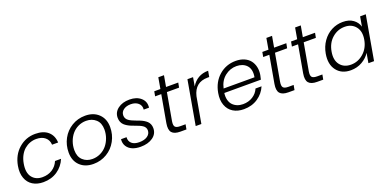

<svg xmlns="http://www.w3.org/2000/svg" viewBox="-8 -1456 4507 2236"><g transform="rotate(-20 2245.0 -337.5)"><path d="M45.9 -272.9Q68.8 -400.9 156.2 -477.5Q243.7 -554.2 360.8 -554.2Q461.9 -554.2 518.6 -504.4Q575.2 -454.6 579.1 -368.2H503.9Q501 -426.8 460.4 -460.4Q419.9 -494.1 351.1 -494.1Q310.5 -494.1 273.2 -480.2Q235.8 -466.3 204.3 -439.5Q172.9 -412.6 150.1 -369.9Q127.4 -327.1 118.2 -272.9Q99.6 -166 143.8 -108.4Q188 -50.8 272 -50.8Q341.3 -50.8 393.8 -84.5Q446.3 -118.2 471.2 -178.2H545.9Q511.7 -94.2 437 -43.2Q362.3 7.8 262.2 7.8Q185.5 7.8 131.3 -25.9Q77.1 -59.6 54 -123.8Q30.8 -188 45.9 -272.9Z M1210 -330.1Q1210 -237.8 1167.5 -160.2Q1125 -82.5 1049.8 -37.4Q974.6 7.8 882.8 7.8Q779.3 7.8 716.6 -52.7Q653.8 -113.3 653.8 -215.8Q653.8 -308.1 695.6 -385.5Q737.3 -462.9 812.5 -508.5Q887.7 -554.2 980 -554.2Q1083.5 -554.2 1146.7 -493.2Q1210 -432.1 1210 -330.1ZM725.6 -219.2Q725.6 -138.2 772.5 -94.5Q819.3 -50.8 890.6 -50.8Q943.8 -50.8 990.5 -73.2Q1037.1 -95.7 1069.1 -133.5Q1101.1 -171.4 1119.4 -221.7Q1137.7 -272 1137.7 -326.2Q1137.7 -407.7 1089.8 -450.9Q1042 -494.1 969.7 -494.1Q916.5 -494.1 870.4 -471.7Q824.2 -449.2 792.7 -411.4Q761.2 -373.5 743.4 -323.7Q725.6 -273.9 725.6 -219.2Z M1678.2 -147Q1678.2 -76.2 1619.1 -34.2Q1560.1 7.8 1466.3 7.8Q1408.7 7.8 1365 -10.7Q1321.3 -29.3 1298.1 -66.4Q1274.9 -103.5 1280.3 -153.8H1348.6Q1344.7 -105.5 1376.5 -76.7Q1408.2 -47.9 1470.2 -47.9Q1533.2 -47.9 1571.3 -74.2Q1609.4 -100.6 1609.4 -145Q1609.4 -164.6 1599.9 -180.2Q1590.3 -195.8 1574 -206.5Q1557.6 -217.3 1536.6 -226.3Q1515.6 -235.4 1492.4 -243.7Q1469.2 -252 1445.8 -261.2Q1422.4 -270.5 1401.4 -283Q1380.4 -295.4 1364 -310.8Q1347.7 -326.2 1338.1 -349.4Q1328.6 -372.6 1328.6 -400.9Q1328.6 -469.2 1385 -511.7Q1441.4 -554.2 1529.3 -554.2Q1616.7 -554.2 1669.4 -507.8Q1722.2 -461.4 1712.4 -387.2H1646.5Q1652.3 -437 1617.4 -467.5Q1582.5 -498 1524.4 -498Q1470.2 -498 1434.8 -472.4Q1399.4 -446.8 1399.4 -403.8Q1399.4 -382.8 1408.9 -366.2Q1418.5 -349.6 1434.6 -338.1Q1450.7 -326.7 1471.7 -317.1Q1492.7 -307.6 1515.6 -299.1Q1538.6 -290.5 1561.8 -281.5Q1585 -272.5 1606 -260.3Q1627 -248 1643.1 -233.2Q1659.2 -218.3 1668.7 -196.3Q1678.2 -174.3 1678.2 -147Z M1840.3 -147.9 1900.4 -486.8H1824.2L1835 -545.9H1911.1L1935.1 -683.1H2005.4L1981 -545.9H2132.3L2121.1 -486.8H1970.2L1910.2 -147.9Q1901.9 -98.1 1917.7 -79.1Q1933.6 -60.1 1981.9 -60.1H2046.4L2035.2 0H1960Q1886.2 0 1856.4 -34.2Q1826.7 -68.4 1840.3 -147.9Z M2220.2 0H2149.9L2246.1 -545.9H2315.9L2296.9 -437Q2330.1 -494.1 2382.8 -525.1Q2435.5 -556.2 2506.3 -556.2L2493.2 -482.9H2473.1Q2314.9 -482.9 2277.3 -323.2Z M2833 -494.1Q2753.4 -494.1 2689.2 -443.1Q2625 -392.1 2605 -299.8H2987.8Q2996.6 -348.6 2988.5 -385Q2980.5 -421.4 2958 -445.6Q2935.5 -469.7 2903.6 -481.9Q2871.6 -494.1 2833 -494.1ZM3028.8 -172.9Q2995.1 -92.3 2920.9 -42.2Q2846.7 7.8 2747.1 7.8Q2669.9 7.8 2615 -25.9Q2560.1 -59.6 2536.4 -124Q2512.7 -188.5 2527.8 -272.9Q2550.8 -401.9 2638.4 -478Q2726.1 -554.2 2845.7 -554.2Q2904.3 -554.2 2950 -534.2Q2995.6 -514.2 3022.2 -479.7Q3048.8 -445.3 3058.8 -399.4Q3068.8 -353.5 3060.1 -301.8Q3056.2 -279.3 3047.9 -248H2594.7Q2588.4 -201.2 2598.1 -163.1Q2607.9 -125 2630.9 -100.8Q2653.8 -76.7 2686 -63.7Q2718.3 -50.8 2756.8 -50.8Q2825.7 -50.8 2878.2 -84Q2930.7 -117.2 2954.1 -172.9Z M3179.7 -147.9 3239.7 -486.8H3163.6L3174.3 -545.9H3250.5L3274.4 -683.1H3344.7L3320.3 -545.9H3471.7L3460.4 -486.8H3309.6L3249.5 -147.9Q3241.2 -98.1 3257.1 -79.1Q3272.9 -60.1 3321.3 -60.1H3385.7L3374.5 0H3299.3Q3225.6 0 3195.8 -34.2Q3166 -68.4 3179.7 -147.9Z M3535.6 -147.9 3595.7 -486.8H3519.5L3530.3 -545.9H3606.4L3630.4 -683.1H3700.7L3676.3 -545.9H3827.6L3816.4 -486.8H3665.5L3605.5 -147.9Q3597.2 -98.1 3613 -79.1Q3628.9 -60.1 3677.2 -60.1H3741.7L3730.5 0H3655.3Q3581.5 0 3551.8 -34.2Q3522 -68.4 3535.6 -147.9Z M3861.3 -273.9Q3876 -357.9 3921.4 -422.1Q3966.8 -486.3 4032.2 -520.3Q4097.7 -554.2 4172.4 -554.2Q4250.5 -554.2 4300 -517.8Q4349.6 -481.4 4365.2 -425.8L4386.2 -545.9H4456.5L4360.4 0H4290.5L4311.5 -121.1Q4277.3 -65.4 4213.6 -28.8Q4149.9 7.8 4072.3 7.8Q3959 7.8 3899.2 -69.8Q3839.4 -147.5 3861.3 -273.9ZM4338.4 -272.9Q4356.4 -372.6 4308.6 -432.9Q4260.7 -493.2 4174.3 -493.2Q4086.4 -493.2 4018.8 -434.3Q3951.2 -375.5 3933.6 -273.9Q3915.5 -172.9 3961.9 -113Q4008.3 -53.2 4096.2 -53.2Q4182.6 -53.2 4251.7 -113.3Q4320.8 -173.3 4338.4 -272.9Z"/></g></svg>

Font: SVN-Poppins Light
Style: Italic
Weight: 300
Italic angle: -10°
Designer: Ninad Kale (Devanagari), Jonny Pinhorn (Latin)
Foundry: Indian Type Foundry
Version: Version 3.002 2017